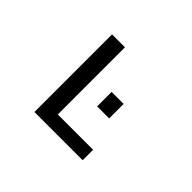

<svg xmlns="http://www.w3.org/2000/svg" viewBox="-141 -1006 1281 1281"><g transform="rotate(45 500.0 -365.0)"><path d="M553.7 -321.3V-458H667V-321.3ZM406.2 -731.4V-97.7H739.3V1H284.2V-731.4Z"/></g></svg>

Font: Gen Shin Gothic Monospace Medium
Style: Regular
Weight: 500
Designer: [Source Han Sans]
Ryoko NISHIZUKA  (kana & ideographs); Paul D. Hunt (Latin, Greek & Cyrillic); Wenlong ZHANG  (bopomofo
Version: Version 1.002.20150607